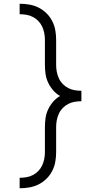

<svg xmlns="http://www.w3.org/2000/svg" viewBox="-20 -853 540 1026"><path d="M85 153V97Q103 97 121 94Q139 91 155.5 82.5Q172 74 185 60.5Q198 47 205.5 30.5Q213 14 216.5 -4Q220 -22 220 -40V-175Q220 -199 223.5 -223Q227 -247 237.5 -269Q248 -291 264 -309.5Q280 -328 301 -340Q280 -352 264 -370.5Q248 -389 237.5 -411Q227 -433 223.5 -457Q220 -481 220 -505V-640Q220 -658 216.5 -676Q213 -694 205.5 -710.5Q198 -727 185 -740.5Q172 -754 155.5 -762.5Q139 -771 121 -774Q103 -777 85 -777V-833Q111 -833 137 -828.5Q163 -824 186 -812.5Q209 -801 228 -782.5Q247 -764 259 -740.5Q271 -717 275.5 -691.5Q280 -666 280 -640V-505Q280 -487 283.5 -469Q287 -451 294.5 -434.5Q302 -418 315 -404.5Q328 -391 344.5 -382.5Q361 -374 379 -371Q397 -368 415 -368V-312Q397 -312 379 -309Q361 -306 344.5 -297.5Q328 -289 315 -275.5Q302 -262 294.5 -245.5Q287 -229 283.5 -211Q280 -193 280 -175V-40Q280 -14 275.5 11.5Q271 37 259 60.5Q247 84 228 102.5Q209 121 186 132.5Q163 144 137 148.5Q111 153 85 153Z"/></svg>

Font: Iosevka SS04 Light
Style: Regular
Weight: 300
Monospace: yes
Designer: Belleve Invis
Foundry: Belleve Invis
Version: Version 19.0.0; ttfautohint (v1.8.4)